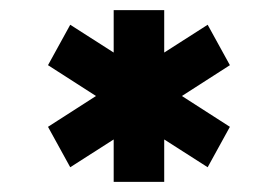

<svg xmlns="http://www.w3.org/2000/svg" viewBox="-20 -765 550 380"><path d="M305 -745H205V-661L119 -716L75 -636L170 -575L75 -514L119 -434L205 -489V-405H305V-489L391 -434L435 -514L340 -575L435 -636L391 -716L305 -661Z"/></svg>

Font: KT Kiyosuna Sans Bold
Style: Regular
Weight: 700
Designer: [Zen Kaku Gothic] Yoshimichi Ohira
Version: Version 1.010;Glyphs 3.1.2 (3151)